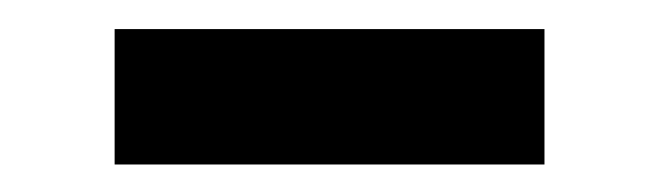

<svg xmlns="http://www.w3.org/2000/svg" viewBox="-20 -383 460 134"><path d="M60 -268.2V-362.7H360V-268.2Z"/></svg>

Font: Manrope
Style: Regular
Weight: 400
Designer: Mikhail Sharanda
Foundry: Mikhail Sharanda
Version: Version 4.503